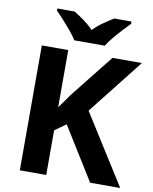

<svg xmlns="http://www.w3.org/2000/svg" viewBox="-99 -1008 862 1081"><g transform="rotate(10 332.0 -467.0)"><path d="M664 0H492L305 -301L241 -255V0H90V-714H241V-387Q256 -408 271 -429Q286 -450 301 -471L494 -714H662L413 -398ZM265 -774Q251 -797 228.5 -824Q206 -851 182.5 -877Q159 -903 140 -921V-934H239Q265 -918 295 -896.5Q325 -875 351 -848Q377 -875 408 -896.5Q439 -918 465 -934H564V-921Q546 -903 522 -877Q498 -851 475.5 -824Q453 -797 439 -774Z"/></g></svg>

Font: Noto IKEA Latin
Style: Bold
Weight: 700
Designer: Monotype Design Team
Foundry: Monotype Imaging Inc.
Version: Version 1.0